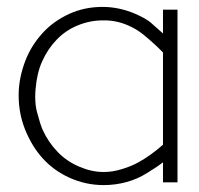

<svg xmlns="http://www.w3.org/2000/svg" viewBox="-20 -528 577 556"><path d="M452 -500H494V0H452V-58Q437 -46 406 -27Q377 -9 347 -1Q315 8 280 8Q229 8 182 -13Q137 -33 104 -69Q73 -103 53 -152Q34 -199 34 -252Q34 -301 53 -351Q70 -396 104 -433Q135 -467 181 -488Q225 -508 277 -508Q326 -508 374 -487Q403 -474 416 -463Q448 -435 452 -431ZM379 -57Q416 -77 452 -109V-376Q429 -400 395 -428Q375 -444 352 -454Q318 -469 282 -469Q280 -469 278 -469Q240 -469 204 -454Q170 -440 144 -413Q118 -386 102 -350Q87 -317 83 -270Q82 -259 82 -248Q82 -223 87 -204Q97 -166 104 -151Q120 -116 147 -88Q173 -61 208 -46Q245 -30 278 -30Q280 -30 282 -30Q306 -30 332 -38Q359 -46 379 -57Z"/></svg>

Font: Oxford Sans
Style: Regular
Weight: 300
Designer: Matt McInerney, Pablo Impallari, Rodrigo Fuenzalida
Foundry: Matt McInerney, Pablo Impallari, Rodrigo Fuenzalida
Version: Version 3.000g; ttfautohint (v1.5) -l 8 -r 28 -G 28 -x 14 -D